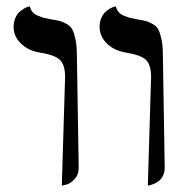

<svg xmlns="http://www.w3.org/2000/svg" viewBox="-20 -579 597 605"><path d="M445.8 5.9 456.1 -335.9Q456.1 -376.5 438.5 -391.6Q421.4 -406.2 377.9 -413.1Q340.8 -418.9 317.4 -441.4Q293.9 -463.9 293.9 -494.1Q293.9 -509.8 299.3 -522.2Q304.7 -534.7 312 -541.3Q319.3 -547.9 326.9 -552.2Q334.5 -556.6 339.8 -557.6L345.2 -559.1Q347.2 -548.8 353.5 -541.3Q359.9 -533.7 370.8 -529.3Q381.8 -524.9 388.7 -522.9Q395.5 -521 407.2 -519Q427.7 -515.6 437.7 -513.2Q447.8 -510.7 460.7 -503.7Q473.6 -496.6 479.2 -485.4Q484.9 -474.1 489 -454.3Q493.2 -434.6 493.2 -405.8L499 -50.8Q499 -36.6 493.7 -25.6Q488.3 -14.6 480.5 -8.8Q472.7 -2.9 464.6 0.5Q456.5 3.9 451.2 4.9ZM174.8 5.9 185.1 -335.9Q185.1 -376.5 167.5 -391.6Q150.4 -406.2 106.9 -413.1Q69.8 -418.9 46.4 -441.4Q22.9 -463.9 22.9 -494.1Q22.9 -509.8 28.3 -522.2Q33.7 -534.7 41.3 -541.3Q48.8 -547.9 56.2 -552.2Q63.5 -556.6 68.8 -557.6L74.2 -559.1Q76.2 -548.8 82.5 -541.3Q88.9 -533.7 99.9 -529.3Q110.8 -524.9 117.7 -522.9Q124.5 -521 136.2 -519Q156.7 -515.6 166.7 -513.2Q176.8 -510.7 189.7 -503.7Q202.6 -496.6 208.3 -485.4Q213.9 -474.1 218 -454.3Q222.2 -434.6 222.2 -405.8L228 -50.8Q228 -28.3 214.6 -14.2Q201.2 0 188 2.9Z"/></svg>

Font: Linux Libertine G
Style: Regular
Weight: 400
Designer: Philipp H. Poll
Foundry: Philipp H. Poll
Version: Version 4.7.5